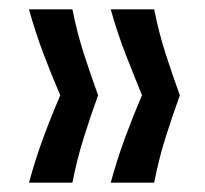

<svg xmlns="http://www.w3.org/2000/svg" viewBox="-20 -473 439 411"><path d="M310 -82H217Q231 -133 248 -179Q265 -225 284 -269Q266 -313 248.5 -358Q231 -403 217 -453H310Q320 -403 334.5 -358Q349 -313 365 -269Q349 -225 334.5 -179Q320 -133 310 -82ZM135 -82H42Q56 -133 73 -179Q90 -225 109 -269Q90 -313 73 -358Q56 -403 42 -453H135Q145 -403 159.5 -358Q174 -313 190 -269Q174 -225 159.5 -179Q145 -133 135 -82Z"/></svg>

Font: Bricolage Grotesque
Style: Regular
Weight: 400
Designer: Mathieu Triay
Foundry: Atelier Triay
Version: Version 1.001;gftools[0.9.33.dev8+g029e19f]